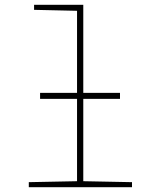

<svg xmlns="http://www.w3.org/2000/svg" viewBox="-20 -780 640 800"><path d="M100 0V-21L301 -25V-368H147V-393H301V-735L122 -739V-760H327V-393H480V-368H327V-25L530 -21V0Z"/></svg>

Font: Noto Sans Mono Thin
Style: Regular
Weight: 100
Designer: Monotype Design Team
Foundry: Monotype Imaging Inc.
Version: Version 2.014